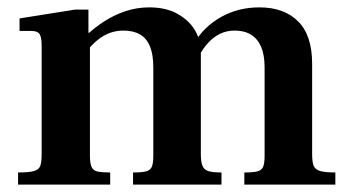

<svg xmlns="http://www.w3.org/2000/svg" viewBox="-20 -501 956 521"><path d="M643 0V-33Q667 -33 678.5 -36Q690 -39 694 -48.5Q698 -58 698 -78V-318Q698 -352 688.5 -374Q679 -396 661 -407Q643 -418 617 -418Q595 -418 577.5 -409.5Q560 -401 545.5 -385.5Q531 -370 518 -346L508 -386Q535 -430 581 -455.5Q627 -481 684 -481Q751 -481 789 -443Q827 -405 827 -328V-83Q827 -62 831 -51.5Q835 -41 848.5 -37Q862 -33 890 -33V0ZM29 0V-33Q59 -33 72.5 -37Q86 -41 89.5 -51.5Q93 -62 93 -83V-376Q93 -400 87.5 -408.5Q82 -417 65 -417H33V-451L184 -475H220V-412H224V-80Q224 -58 228.5 -48Q233 -38 245 -35.5Q257 -33 279 -33V0ZM341 0V-33Q365 -33 376.5 -36Q388 -39 392 -48.5Q396 -58 396 -78V-318Q396 -353 387 -375Q378 -397 360 -407.5Q342 -418 315 -418Q296 -418 279 -412Q262 -406 245.5 -393Q229 -380 213 -359L211 -402Q235 -425 262 -442.5Q289 -460 320 -470.5Q351 -481 385 -481Q431 -481 462.5 -463Q494 -445 509.5 -418Q525 -391 525 -363V-83Q525 -63 529 -52Q533 -41 544.5 -37Q556 -33 581 -33V0Z"/></svg>

Font: Frank Ruhl Libre SemiBold
Style: Regular
Weight: 600
Designer: Yanek Iontef
Foundry: Fontef
Version: Version 6.003;gftools[0.9.30]